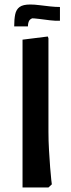

<svg xmlns="http://www.w3.org/2000/svg" viewBox="-20 -832 313 852"><path d="M80 0V-656L192 -670L195 -662V-247Q195 -206 197.5 -165Q200 -124 202.5 -89.5Q205 -55 207.5 -34.5Q210 -14 210 -14L195 0ZM43 -715Q43 -747 47.5 -768.5Q52 -790 67 -801Q82 -812 114 -812Q133 -812 156 -809Q179 -806 203 -803.5Q227 -801 246 -801V-740Q226 -739 201.5 -742Q177 -745 154 -748Q131 -751 115 -751L139 -755Q116 -751 110 -741Q104 -731 104 -715Z"/></svg>

Font: Fustat
Style: Bold
Weight: 700
Designer: Mohamed Gaber, Khaled Hosny, Laura Garcia Mut
Foundry: Kief Type Foundry, Alif Type Foundry, Hard Type Foundry
Version: Version 1.007